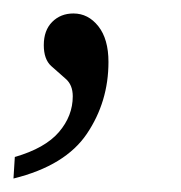

<svg xmlns="http://www.w3.org/2000/svg" viewBox="-56 -122 269 285"><path d="M-36 143 -34 111Q11 98 31.5 74Q52 50 52 21Q52 4 41.5 -5Q31 -14 20 -24Q9 -34 9 -55Q9 -77 21.5 -89.5Q34 -102 53 -102Q75 -102 90 -83Q105 -64 105 -30Q105 29 73 76.5Q41 124 -36 143Z"/></svg>

Font: Noto Serif Tamil Condensed Light
Style: Italic
Weight: 300
Width: 3
Italic angle: -12°
Designer: Indian Type Foundry, Tom Grace, and the Monotype Design Team
Foundry: Monotype Imaging Inc.
Version: Version 2.003; ttfautohint (v1.8.4.7-5d5b)